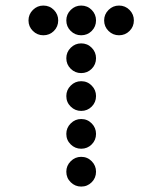

<svg xmlns="http://www.w3.org/2000/svg" viewBox="-20 -689 587 694"><path d="M190.4 -615.2Q190.4 -592.8 174.8 -577.1Q159.2 -561.5 136.7 -561.5Q114.7 -561.5 98.9 -577.1Q83 -592.8 83 -615.2Q83 -637.2 98.9 -653.1Q114.7 -668.9 136.7 -668.9Q159.2 -668.9 174.8 -653.1Q190.4 -637.2 190.4 -615.2ZM327.1 -615.2Q327.1 -592.8 311.5 -577.1Q295.9 -561.5 273.4 -561.5Q251.5 -561.5 235.6 -577.1Q219.7 -592.8 219.7 -615.2Q219.7 -637.2 235.6 -653.1Q251.5 -668.9 273.4 -668.9Q295.9 -668.9 311.5 -653.1Q327.1 -637.2 327.1 -615.2ZM463.9 -615.2Q463.9 -592.8 448.2 -577.1Q432.6 -561.5 410.2 -561.5Q388.2 -561.5 372.3 -577.1Q356.4 -592.8 356.4 -615.2Q356.4 -637.2 372.3 -653.1Q388.2 -668.9 410.2 -668.9Q432.6 -668.9 448.2 -653.1Q463.9 -637.2 463.9 -615.2ZM327.1 -478.5Q327.1 -456.1 311.5 -440.4Q295.9 -424.8 273.4 -424.8Q251.5 -424.8 235.6 -440.4Q219.7 -456.1 219.7 -478.5Q219.7 -500.5 235.6 -516.4Q251.5 -532.2 273.4 -532.2Q295.9 -532.2 311.5 -516.4Q327.1 -500.5 327.1 -478.5ZM327.1 -341.8Q327.1 -319.3 311.5 -303.7Q295.9 -288.1 273.4 -288.1Q251.5 -288.1 235.6 -303.7Q219.7 -319.3 219.7 -341.8Q219.7 -363.8 235.6 -379.6Q251.5 -395.5 273.4 -395.5Q295.9 -395.5 311.5 -379.6Q327.1 -363.8 327.1 -341.8ZM327.1 -205.1Q327.1 -182.6 311.5 -167Q295.9 -151.4 273.4 -151.4Q251.5 -151.4 235.6 -167Q219.7 -182.6 219.7 -205.1Q219.7 -227.1 235.6 -242.9Q251.5 -258.8 273.4 -258.8Q295.9 -258.8 311.5 -242.9Q327.1 -227.1 327.1 -205.1ZM327.1 -68.4Q327.1 -45.9 311.5 -30.3Q295.9 -14.6 273.4 -14.6Q251.5 -14.6 235.6 -30.3Q219.7 -45.9 219.7 -68.4Q219.7 -90.3 235.6 -106.2Q251.5 -122.1 273.4 -122.1Q295.9 -122.1 311.5 -106.2Q327.1 -90.3 327.1 -68.4Z"/></svg>

Font: DatDot
Style: Regular
Weight: 400
Designer: GGBot
Version: 1.00